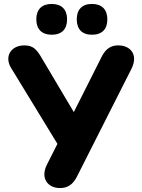

<svg xmlns="http://www.w3.org/2000/svg" viewBox="-20 -944 719 973"><path d="M284 9C336 9 358 -24 374 -57L646 -595C682 -666 642 -714 579 -714C528 -714 507 -681 491 -648L354 -376L192 -649C168 -690 150 -714 104 -714C35 -714 1 -658 36 -600L271 -215L218 -110C183 -41 222 9 284 9ZM446 -768C497 -768 524 -796 524 -846C524 -896 496 -924 446 -924C396 -924 369 -896 369 -846C369 -796 396 -768 446 -768ZM242 -768C293 -768 320 -796 320 -846C320 -896 292 -924 242 -924C192 -924 164 -896 164 -846C164 -796 192 -768 242 -768Z"/></svg>

Font: SN Pro Heavy
Style: Regular
Weight: 800
Designer: Tobias Whetton
Foundry: Supernotes
Version: Version 1.001;Glyphs 3.2 (3249)